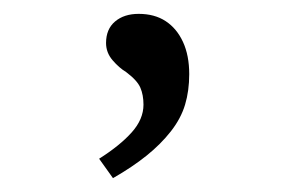

<svg xmlns="http://www.w3.org/2000/svg" viewBox="-20 -101 426 277"><path d="M143 156 123 128Q153 109 170 90Q187 71 187 50Q187 36 182.5 25.5Q178 15 162 3Q152 -3 142.5 -14Q133 -25 133 -39Q133 -59 146 -70Q159 -81 180 -81Q203 -81 219 -70.5Q235 -60 244 -40.5Q253 -21 253 6Q253 30 247 50Q241 70 226.5 88.5Q212 107 191.5 123.5Q171 140 143 156Z"/></svg>

Font: Lexend Mega ExtraLight
Style: Regular
Weight: 250
Version: Version 1.007